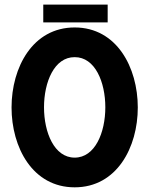

<svg xmlns="http://www.w3.org/2000/svg" viewBox="-20 -801 639 821"><path d="M165 -781.2V-705.1H440.4V-781.2ZM299.3 -683.6C-60.1 -683.6 -61 0 299.3 0C659.7 0 658.7 -683.6 299.3 -683.6ZM299.3 -127C124.5 -127 124.5 -557.6 299.3 -556.6C474.1 -557.6 474.1 -127 299.3 -127Z"/></svg>

Font: Saman Dere
Style: Regular
Weight: 400
Designer: Tuna Ça_lar Gümü_
Foundry: Tuna Ça_lar Gümü_
Version: Version 1.001;hotconv 1.0.109;makeotfexe 2.5.65596